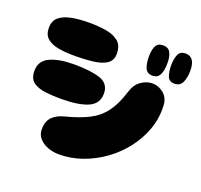

<svg xmlns="http://www.w3.org/2000/svg" viewBox="-126 -872 1060 1013"><g transform="rotate(20 404.0 -365.5)"><path d="M198 -518Q151 -518 111.5 -525Q72 -532 48.5 -552Q25 -572 25 -611Q25 -651 51 -672Q77 -693 121 -701Q165 -709 217 -709Q267 -709 310.5 -702Q354 -695 381.5 -673Q409 -651 409 -604Q409 -567 382.5 -548.5Q356 -530 308.5 -524Q261 -518 198 -518ZM303 -1Q269 -1 239 -12.5Q209 -24 191 -45Q173 -66 173 -95Q173 -141 198 -165.5Q223 -190 266 -200Q343 -220 393.5 -246Q444 -272 477 -316.5Q510 -361 533 -435Q547 -481 578 -501.5Q609 -522 640 -522Q675 -522 703.5 -498Q732 -474 734 -433Q738 -364 715.5 -300Q693 -236 651 -181.5Q609 -127 553 -86.5Q497 -46 433 -23.5Q369 -1 303 -1ZM213 -280Q167 -280 125 -285Q83 -290 57 -309Q31 -328 31 -371Q31 -428 82 -451.5Q133 -475 217 -475Q312 -475 364.5 -457Q417 -439 417 -383Q417 -326 364 -303Q311 -280 213 -280ZM748 -560Q718 -560 708.5 -584.5Q699 -609 699 -647Q699 -679 709 -704.5Q719 -730 750 -730Q804 -730 804 -653Q804 -615 792 -587.5Q780 -560 748 -560ZM624 -560Q595 -560 584 -583.5Q573 -607 573 -650Q573 -687 584 -708.5Q595 -730 624 -730Q653 -730 665 -708.5Q677 -687 677 -649Q677 -607 665 -583.5Q653 -560 624 -560Z"/></g></svg>

Font: Cherry Bomb One
Style: Regular
Weight: 400
Designer: satsuyako
Foundry: satsuyako
Version: Version 4.100; ttfautohint (v1.8.3)